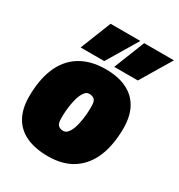

<svg xmlns="http://www.w3.org/2000/svg" viewBox="-186 -914 979 1050"><g transform="rotate(30 303.0 -389.5)"><path d="M271 10Q190 10 133.5 -16Q77 -42 48 -94Q19 -146 19 -222Q19 -273 26.5 -317.5Q34 -362 49.5 -400Q65 -438 88.5 -467.5Q112 -497 144.5 -518Q177 -539 218 -550Q259 -561 309 -561Q386 -561 440.5 -535Q495 -509 524 -457.5Q553 -406 553 -329Q553 -279 545.5 -234Q538 -189 523 -151.5Q508 -114 484.5 -84Q461 -54 430 -33Q399 -12 359 -1Q319 10 271 10ZM276 -152Q289 -153 299 -163Q309 -173 316.5 -189.5Q324 -206 329 -227.5Q334 -249 337 -271.5Q340 -294 341 -316.5Q342 -339 341 -357Q340 -382 326.5 -391Q313 -400 296 -399Q283 -399 273 -388.5Q263 -378 255.5 -361.5Q248 -345 243 -323.5Q238 -302 235 -279.5Q232 -257 231 -235Q230 -213 231 -194Q233 -169 246 -160Q259 -151 276 -152ZM341 -595 418 -789H606L490 -595ZM129 -595 206 -789H394L278 -595Z"/></g></svg>

Font: Georama ExtraCondensed Thin Black
Style: Italic
Weight: 900
Italic angle: -9°
Version: Version 1.001